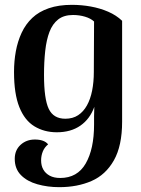

<svg xmlns="http://www.w3.org/2000/svg" viewBox="-20 -547 584 794"><path d="M225 227Q177 227 134.5 215Q92 203 66.5 177Q41 151 41 110Q41 74 65 52Q89 30 124 30Q163 30 179 50Q164 62 157 79.5Q150 97 150 116Q150 138 159 154Q168 170 185.5 179.5Q203 189 229 189Q300 189 334.5 129Q369 69 369 -32Q369 -46 369 -66.5Q369 -87 370 -105Q352 -55 312.5 -27.5Q273 0 215 0Q163 0 122.5 -24.5Q82 -49 60 -104Q38 -159 38 -249Q38 -294 45.5 -335Q53 -376 69.5 -411.5Q86 -447 113.5 -473Q141 -499 182 -513Q223 -527 277 -527Q317 -527 355.5 -520Q394 -513 427.5 -498.5Q461 -484 485 -461V-44Q485 56 451 116Q417 176 358.5 201.5Q300 227 225 227ZM250 -56Q281 -56 303 -70.5Q325 -85 339.5 -111Q354 -137 361 -172.5Q368 -208 368 -249L369 -458Q355 -471 331.5 -478Q308 -485 282 -485Q244 -485 220.5 -466.5Q197 -448 184.5 -415Q172 -382 167 -336.5Q162 -291 162 -237Q162 -138 181.5 -97Q201 -56 250 -56Z"/></svg>

Font: Arima SemiBold
Style: Regular
Weight: 600
Designer: Joana Correia and Natanael Gama
Foundry: NDISCOVER
Version: Version 1.101;gftools[0.9.23]